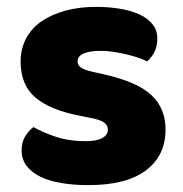

<svg xmlns="http://www.w3.org/2000/svg" viewBox="-20 -522 532 559"><path d="M462 -145Q462 -69 405 -26Q348 17 237 17Q195 17 159 11Q123 5 97.5 -7.5Q72 -20 57.5 -39Q43 -58 43 -84Q43 -108 53 -124.5Q63 -141 77 -152Q106 -136 143.5 -123.5Q181 -111 230 -111Q261 -111 277.5 -120Q294 -129 294 -144Q294 -158 282 -166Q270 -174 242 -179L212 -185Q125 -202 82.5 -238.5Q40 -275 40 -343Q40 -380 56 -410Q72 -440 101 -460Q130 -480 170.5 -491Q211 -502 260 -502Q297 -502 329.5 -496.5Q362 -491 386 -480Q410 -469 424 -451.5Q438 -434 438 -410Q438 -387 429.5 -370.5Q421 -354 408 -343Q400 -348 384 -353.5Q368 -359 349 -363.5Q330 -368 310.5 -371Q291 -374 275 -374Q242 -374 224 -366.5Q206 -359 206 -343Q206 -332 216 -325Q226 -318 254 -312L285 -305Q381 -283 421.5 -244.5Q462 -206 462 -145Z"/></svg>

Font: Baloo Bhai
Style: Regular
Weight: 400
Designer: Supriya Tembe, Noopur Datye and Ek Type
Foundry: Ek Type
Version: Version 1.100;PS 1.000;hotconv 1.0.88;makeotf.lib2.5.647800;